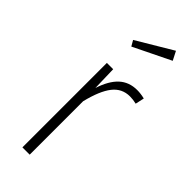

<svg xmlns="http://www.w3.org/2000/svg" viewBox="-253 -806 839 839"><g transform="rotate(45 167.0 -386.5)"><path d="M322 -526 313 -485Q293 -490 273 -490Q224 -490 193.5 -451Q163 -412 143 -330V0H98V-522H137L140 -409Q160 -471 193 -501.5Q226 -532 276 -532Q298 -532 322 -526ZM274 -773 295 -732 123 -648 108 -674Z"/></g></svg>

Font: Fira Sans Condensed ExtraLight
Style: Regular
Weight: 275
Width: 3
Designer: Carrois Corporate & Edenspiekermann AG
Foundry: Carrois Corporate GbR & Edenspiekermann AG
Version: Version 4.203